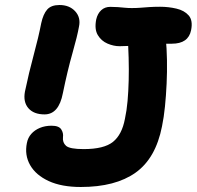

<svg xmlns="http://www.w3.org/2000/svg" viewBox="-20 -735 786 767"><path d="M302.8 12Q225.8 12 174.4 -11.8Q123 -35.6 100.3 -75.6Q77.6 -115.6 87.4 -163.8Q91.4 -184.8 104.9 -200.1Q118.4 -215.4 139.3 -224.1Q160.2 -232.8 185.8 -232.8Q215.4 -232.8 224.7 -218.1Q234 -203.4 231.6 -187.2Q229.2 -165.6 243.9 -152.5Q258.6 -139.4 314.2 -139.4Q395.6 -139.4 431.4 -168.3Q467.2 -197.2 479 -260Q486.2 -293 489.6 -331.6Q493 -370.2 494.1 -414Q495.2 -457.8 493.9 -504.2Q492.6 -550.6 489.4 -597.6Q487.6 -632.4 501.8 -654.7Q516 -677 539.8 -677Q589.4 -675.4 613.1 -657.3Q636.8 -639.2 642 -584.4Q646.2 -542.2 647 -495Q647.8 -447.8 645.6 -400.5Q643.4 -353.2 639 -309.6Q634.6 -266 627.2 -230.4Q602.2 -102.6 521.6 -45.3Q441 12 302.8 12ZM158 -278Q114.8 -278 93.4 -302.8Q72 -327.6 79.6 -369Q95.4 -444.6 114.7 -515.8Q134 -587 144.6 -642Q152.6 -678.8 168.5 -696.9Q184.4 -715 217.6 -715Q257.2 -715 280.2 -690.1Q303.2 -665.2 295.6 -629Q289 -591.2 269.3 -522Q249.6 -452.8 231.2 -363Q215 -278 158 -278ZM457.6 -550.4Q434 -550.4 409.4 -560.9Q384.8 -571.4 370.7 -594.9Q356.6 -618.4 364.4 -657.6Q369.8 -680.8 384.3 -694.2Q398.8 -707.6 420.6 -707.6Q437 -707.6 450.7 -706.6Q464.4 -705.6 477.8 -704.2Q491.2 -702.8 506.4 -702.8Q525.2 -702.8 541.3 -704.1Q557.4 -705.4 575.9 -706.7Q594.4 -708 619.6 -708Q653 -708 684.7 -700.6Q716.4 -693.2 733.8 -673.3Q751.2 -653.4 743.4 -614.4Q732.6 -560.4 666.6 -560.4Q606.8 -560.4 550.5 -555.4Q494.2 -550.4 457.6 -550.4Z"/></svg>

Font: Shantell Sans Light
Style: Italic
Weight: 300
Italic angle: -11°
Designer: Stephen Nixon, Anya Danilova, Shantell Martin
Foundry: Arrow Type
Version: Version 1.008;[ac192a2d6]